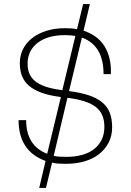

<svg xmlns="http://www.w3.org/2000/svg" viewBox="-20 -860 640 940"><path d="M205 60H172L203 -72Q71 -120 71 -272H108Q108 -147 211 -107L278 -385Q222 -392 183.5 -406Q145 -420 121.5 -440.5Q98 -461 87.5 -488.5Q77 -516 77 -551Q77 -587 92 -618Q107 -649 135.5 -672Q164 -695 205.5 -708.5Q247 -722 299 -722Q315 -722 329 -721Q343 -720 357 -717L387 -840H420L389 -710Q459 -686 491 -634.5Q523 -583 523 -512V-497H487Q487 -638 381 -676L318 -414Q373 -407 413 -394Q453 -381 479 -360Q505 -339 517 -309Q529 -279 529 -237Q529 -195 512 -162Q495 -129 465 -105.5Q435 -82 393.5 -70Q352 -58 303 -58Q283 -58 266 -59Q249 -60 235 -64ZM304 -92Q345 -92 379.5 -101Q414 -110 438.5 -128.5Q463 -147 477 -174.5Q491 -202 491 -240Q491 -305 447.5 -337.5Q404 -370 310 -381L243 -97Q255 -94 270.5 -93Q286 -92 304 -92ZM285 -418 349 -684Q337 -686 324.5 -687Q312 -688 298 -688Q213 -688 164 -650Q115 -612 115 -548Q115 -491 154 -461Q193 -431 275 -420Z"/></svg>

Font: Tanohe Sans ExtraLight
Style: Regular
Weight: 250
Designer: Village Type and Design LLC & Cristiano Sobral
Foundry: Cooper Hewitt Smithsonian Design Museum
Version: Version 1.00;September 29, 2021;FontCreator 13.0.0.2655 64-b